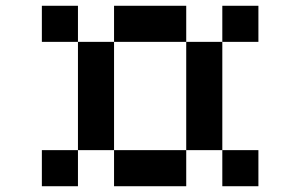

<svg xmlns="http://www.w3.org/2000/svg" viewBox="-20 -895 1040 665"><path d="M125 -812.5V-875H187.5H250V-812.5V-750H312.5H375V-812.5V-875H500H625V-812.5V-750H687.5H750V-812.5V-875H812.5H875V-812.5V-750H812.5H750V-562.5V-375H812.5H875V-312.5V-250H812.5H750V-312.5V-375H687.5H625V-312.5V-250H500H375V-312.5V-375H312.5H250V-312.5V-250H187.5H125V-312.5V-375H187.5H250V-562.5V-750H187.5H125ZM625 -562.5V-750H500H375V-562.5V-375H500H625Z"/></svg>

Font: Press Start 2P
Style: Regular
Weight: 500
Monospace: yes
Version: Version 2.14